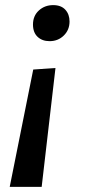

<svg xmlns="http://www.w3.org/2000/svg" viewBox="-20 -501 355 751"><path d="M188 -481Q219 -481 235.5 -463Q252 -445 252 -417Q252 -384 229.5 -362Q207 -340 174 -340Q145 -340 127 -357Q109 -374 109 -405Q109 -439 132 -460Q155 -481 188 -481ZM197 -235 143 230H18L110 -229Z"/></svg>

Font: Bitter SemiBold
Style: Italic
Weight: 600
Italic angle: -9°
Designer: Sol Matas, and Bitter project Authors
Foundry: Sol Matas
Version: Version 2.001